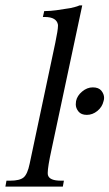

<svg xmlns="http://www.w3.org/2000/svg" viewBox="-45 -692 406 712"><path d="M146 -137Q132 -73 132 -51Q132 -45 133 -42Q139 -22 181 -22H192L188 0H-25L-21 -22H-7Q28 -22 42.5 -34Q57 -46 65 -85L160 -533Q170 -581 170 -596Q170 -598 170 -600Q165 -629 121 -629H114L119 -651H124Q141 -651 163.5 -654Q186 -657 216 -662Q224 -664 232.5 -666Q241 -668 250 -672H260ZM277 -266Q256 -266 246 -278.5Q236 -291 236 -305Q236 -311 237 -317Q241 -337 259.5 -352.5Q278 -368 299 -368Q321 -368 331 -355.5Q341 -343 341 -329Q341 -323 339 -317Q334 -295 316 -280.5Q298 -266 277 -266Z"/></svg>

Font: New Athena Unicode
Style: Italic
Weight: 400
Designer: J. Rusten 1997; rev. by R. Hancock 2001, 2002, rev. by D. Mastronarde 2002-2019
Foundry: Society for Classical Studies (formerly American Philological Association)
Version: Version 5.008